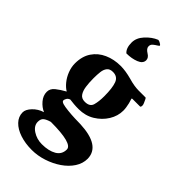

<svg xmlns="http://www.w3.org/2000/svg" viewBox="-274 -743 1022 1022"><g transform="rotate(45 237.0 -232.5)"><path d="M198.2 212.9Q149.4 212.9 109.4 199.7Q69.3 186.5 45.9 162.1Q22.5 137.7 22.5 105.5Q22.5 84 45.4 59.6Q68.4 35.2 102.5 24.4Q77.1 13.7 56.6 -10.3Q36.1 -34.2 36.1 -62.5Q36.1 -86.9 58.1 -104.5Q80.1 -122.1 110.4 -138.7Q91.8 -149.4 74.2 -170.9Q56.6 -192.4 45.9 -220.2Q35.2 -248 35.2 -275.4Q35.2 -329.1 59.6 -365.2Q84 -401.4 125.5 -419.9Q167 -438.5 217.8 -438.5Q253.9 -438.5 300.8 -425.8Q324.2 -418.9 343.3 -416Q362.3 -413.1 376 -413.1H429.7Q431.6 -413.1 436 -404.3Q440.4 -395.5 444.3 -386.2Q448.2 -377 448.2 -372.1Q448.2 -358.4 442.4 -358.4H384.8Q380.9 -357.4 380.9 -355.5L388.7 -329.1Q391.6 -316.4 393.6 -303.7Q395.5 -291 395.5 -280.3Q395.5 -239.3 372.6 -202.1Q349.6 -165 310.5 -141.1Q271.5 -117.2 220.7 -117.2Q201.2 -117.2 184.6 -118.7Q168 -120.1 154.3 -122.1Q141.6 -118.2 136.2 -108.4Q130.9 -98.6 130.9 -92.8Q130.9 -84 147.5 -79.1Q161.1 -75.2 188.5 -72.3Q215.8 -69.3 243.2 -68.4Q270.5 -67.4 285.2 -67.4Q440.4 -60.5 442.4 35.2Q442.4 71.3 421.4 103.5Q400.4 135.7 364.7 160.2Q329.1 184.6 285.6 198.7Q242.2 212.9 198.2 212.9ZM216.8 -168Q253.9 -168 261.7 -195.3Q269.5 -222.7 269.5 -261.7Q269.5 -324.2 257.8 -355.5Q246.1 -386.7 210.9 -386.7Q187.5 -386.7 176.8 -373Q166 -359.4 163.6 -337.9Q161.1 -316.4 161.1 -292V-287.1Q161.1 -255.9 165 -228.5Q168.9 -201.2 180.7 -184.6Q192.4 -168 216.8 -168ZM214.8 153.3Q265.6 153.3 297.4 134.8Q329.1 116.2 329.1 79.1Q329.1 35.2 165 35.2Q140.6 42 127.9 51.8Q115.2 61.5 115.2 84Q115.2 113.3 146 133.3Q176.8 153.3 214.8 153.3ZM191.4 -506.8Q169.9 -525.4 169.9 -567.4Q169.9 -602.5 198.2 -633.3Q226.6 -664.1 259.8 -677.7H262.7Q267.6 -677.7 277.8 -671.9Q288.1 -666 288.1 -662.1Q288.1 -659.2 278.3 -653.3Q268.6 -647.5 258.3 -639.2Q248 -630.9 248 -617.2Q248 -600.6 270.5 -586.9Q292 -574.2 292 -555.7Q292 -531.2 261.2 -519Q230.5 -506.8 191.4 -506.8Z"/></g></svg>

Font: Crimson Text
Style: Bold
Weight: 700
Designer: Sebastian Kosch
Foundry: Sebastian Kosch
Version: Version 1.100